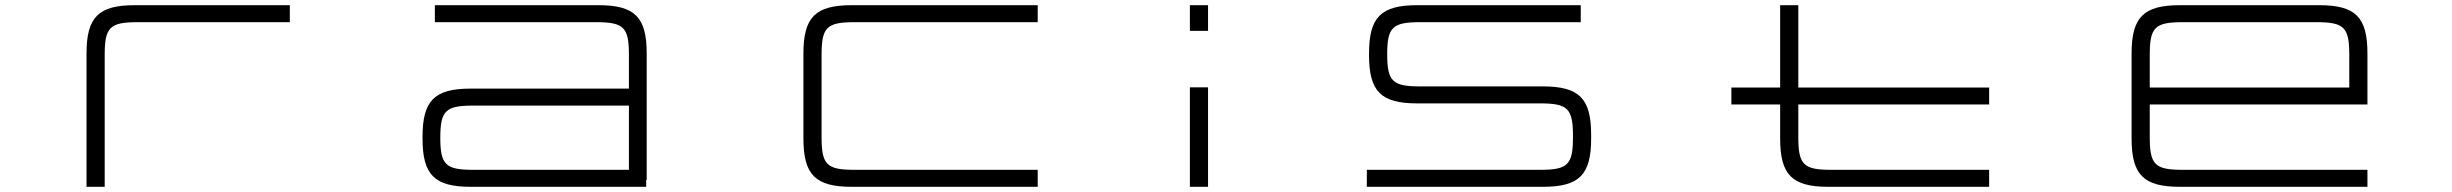

<svg xmlns="http://www.w3.org/2000/svg" viewBox="-20 -720 9450 740"><path d="M313.5 -514V0H383.5V-509C383.5 -614.5 403.5 -634.5 509.5 -634.5H1097V-700H499.5C359.5 -700 313.5 -654 313.5 -514Z M1802.5 -313H2404V-65.5H1802.5C1697.5 -65.5 1677 -85.5 1677 -189C1677 -293 1697.5 -313 1802.5 -313ZM1608.5 -186C1608.5 -46 1654.5 0 1794.5 0H2470.5V-27H2472.5V-514C2472.5 -654 2426.5 -700 2286.5 -700H1656V-634.5H2278.5C2384 -634.5 2404 -614.5 2404 -509V-378.5H1794.5C1654.5 -378.5 1608.5 -332.5 1608.5 -192.5Z M3979.5 -700H3263C3123 -700 3076.5 -654 3076.5 -514V-186C3076.5 -46 3123 0 3263 0H3979.5V-65.5H3272.5C3166.5 -65.5 3146.5 -85.5 3146.5 -191V-509C3146.5 -614.5 3166.5 -634.5 3272.5 -634.5H3979.5Z M4566 -383.5V0H4636V-383.5ZM4566 -601H4636V-700H4566Z M6072.5 -700H5442.5C5302.5 -700 5256.5 -654 5256.5 -514V-507.5C5256.5 -367.5 5302.5 -321.5 5442.5 -321.5H5917C6022.5 -321.5 6042.5 -301.5 6042.5 -196V-191C6042.5 -85.5 6022.5 -65.5 5917 -65.5H5248V0H5926.5C6066.5 0 6112.5 -46 6112.5 -186V-201C6112.5 -340.5 6066.5 -387 5926.5 -387H5452C5347 -387 5326.5 -407 5326.5 -511C5326.5 -614.5 5347 -634.5 5452 -634.5H6072.5Z M6653 -382.5V-317.5H6841V-186C6841 -46 6887 0 7027 0H7646.5V-65.5H7037C6931 -65.5 6911 -85.5 6911 -191V-317.5H7646.5V-382.5H6911V-700H6841V-382.5Z M8918.5 -700H8382C8242 -700 8195.5 -654 8195.5 -514V-186C8195.5 -46 8242 0 8382 0H9104.5V-65.5H8391.5C8285.5 -65.5 8265.5 -85.5 8265.5 -191V-317.5H9104.5V-514C9104.5 -654 9058.5 -700 8918.5 -700ZM8265.5 -382.5V-509C8265.5 -614.5 8285.5 -634.5 8391.5 -634.5H8909C9014.5 -634.5 9034.5 -614.5 9034.5 -509V-382.5Z"/></svg>

Font: Melete Light
Style: Regular
Weight: 300
Width: 6
Designer: Sora Sagano
Foundry: DOT COLON
Version: Version 0.200;FEAKit 1.0